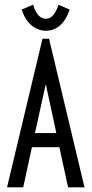

<svg xmlns="http://www.w3.org/2000/svg" viewBox="-20 -798 390 818"><path d="M270 0 233 -171H116L79 0H10L161 -633H189L340 0ZM175 -440 129 -231H220ZM229 -778 277 -757Q261 -711 235 -689Q209 -667 176 -667Q143 -667 115.5 -689Q88 -711 72 -757L121 -778Q139 -718 176 -718Q210 -718 229 -778Z"/></svg>

Font: Inconsolata ExtraCondensed Medium
Style: Regular
Weight: 500
Width: 2
Monospace: yes
Designer: Raph Levien, Cyreal, Brenton Simpson
Foundry: Raph Levien, Cyreal, Google
Version: Version 3.001; ttfautohint (v1.8.2.53-6de2)